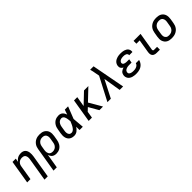

<svg xmlns="http://www.w3.org/2000/svg" viewBox="317 -2268 4016 4016"><g transform="rotate(-45 2325.0 -260.0)"><path d="M326 215 412 -303Q415 -320 415 -337.5Q415 -355 412 -371.5Q409 -388 401 -402.5Q393 -417 380.5 -426.5Q368 -436 351 -440Q334 -444 317 -444Q293 -444 269 -437Q245 -430 225.5 -413.5Q206 -397 195 -374.5Q184 -352 180 -328L126 0H29L115 -520H212L198 -437Q212 -459 231.5 -477Q251 -495 273 -506.5Q295 -518 319.5 -523Q344 -528 367 -528Q395 -528 421.5 -520Q448 -512 467 -494Q486 -476 496 -451.5Q506 -427 510 -400Q514 -373 512.5 -345Q511 -317 507 -289L423 215Z M593 215 684 -331Q688 -358 697.5 -384.5Q707 -411 723.5 -434.5Q740 -458 762.5 -477Q785 -496 811.5 -507.5Q838 -519 865 -523.5Q892 -528 919 -528Q951 -528 981.5 -522.5Q1012 -517 1037.5 -502Q1063 -487 1082 -464Q1101 -441 1110 -412.5Q1119 -384 1119.5 -352.5Q1120 -321 1115 -289L1098 -189Q1094 -164 1086 -139Q1078 -114 1064.5 -91Q1051 -68 1032 -48.5Q1013 -29 989 -16Q965 -3 939 2.5Q913 8 888 8Q862 8 837 1.5Q812 -5 793 -20Q774 -35 761.5 -57Q749 -79 743 -104L690 215ZM864 -76Q880 -76 897 -79.5Q914 -83 929.5 -91Q945 -99 958 -111.5Q971 -124 980.5 -139Q990 -154 995.5 -170Q1001 -186 1003 -203L1020 -303Q1023 -321 1023.5 -338.5Q1024 -356 1020 -372.5Q1016 -389 1007 -403Q998 -417 984.5 -426.5Q971 -436 954 -440Q937 -444 919 -444H918Q902 -444 885 -441Q868 -438 852.5 -430Q837 -422 823.5 -409.5Q810 -397 800.5 -382Q791 -367 786 -350.5Q781 -334 778 -317L763 -228Q760 -209 759.5 -190.5Q759 -172 762.5 -154.5Q766 -137 774.5 -121.5Q783 -106 796.5 -95.5Q810 -85 827.5 -80.5Q845 -76 864 -76Z M1420 8Q1390 8 1362 1.5Q1334 -5 1311 -21Q1288 -37 1273 -61Q1258 -85 1251.5 -113Q1245 -141 1245.5 -171Q1246 -201 1251 -231L1268 -331Q1272 -357 1280 -382Q1288 -407 1302.5 -430.5Q1317 -454 1337 -473.5Q1357 -493 1381.5 -505.5Q1406 -518 1432.5 -523Q1459 -528 1484 -528Q1510 -528 1534 -519.5Q1558 -511 1575.5 -494Q1593 -477 1605 -455.5Q1617 -434 1625 -411Q1633 -438 1642.5 -465.5Q1652 -493 1662 -520H1759Q1732 -453 1706.5 -385.5Q1681 -318 1654 -252Q1660 -189 1664.5 -126Q1669 -63 1675 0H1578Q1578 -24 1577.5 -48.5Q1577 -73 1577 -98Q1563 -77 1546.5 -57.5Q1530 -38 1510 -23Q1490 -8 1466.5 0Q1443 8 1420 8ZM1420 -76Q1440 -76 1459.5 -87Q1479 -98 1493.5 -114.5Q1508 -131 1519.5 -149.5Q1531 -168 1540 -187Q1549 -206 1557 -225.5Q1565 -245 1574 -265Q1572 -284 1570 -302.5Q1568 -321 1565 -339Q1562 -357 1557 -375Q1552 -393 1543 -408Q1534 -423 1518.5 -433.5Q1503 -444 1484 -444Q1469 -444 1453.5 -440Q1438 -436 1424 -427Q1410 -418 1399.5 -405Q1389 -392 1381.5 -377.5Q1374 -363 1369.5 -348Q1365 -333 1362 -317L1346 -217Q1343 -201 1342 -185Q1341 -169 1343 -153.5Q1345 -138 1350 -123.5Q1355 -109 1365 -98Q1375 -87 1389.5 -81.5Q1404 -76 1420 -76Z M2166 0 2041 -217 1969 -149 1945 0H1848L1934 -520H2031L1993 -294L2230 -520H2359L2109 -282L2273 0Z M2403 0 2672 -516 2657 -596Q2651 -631 2644 -666Q2637 -701 2627 -735H2728Q2763 -551 2797.5 -367.5Q2832 -184 2867 0H2765L2702 -388L2504 0Z M3253 8Q3225 8 3197.5 5Q3170 2 3145 -6Q3120 -14 3098 -28Q3076 -42 3061.5 -63Q3047 -84 3041 -110.5Q3035 -137 3040 -165Q3043 -184 3052.5 -203Q3062 -222 3078.5 -236Q3095 -250 3114 -259Q3133 -268 3153 -274Q3137 -282 3124 -293.5Q3111 -305 3102.5 -320Q3094 -335 3092 -353.5Q3090 -372 3093 -390Q3097 -413 3108.5 -435Q3120 -457 3138.5 -473.5Q3157 -490 3179 -500.5Q3201 -511 3223.5 -517.5Q3246 -524 3269.5 -526Q3293 -528 3315 -528Q3341 -528 3365.5 -525.5Q3390 -523 3413 -516.5Q3436 -510 3457 -498Q3478 -486 3492.5 -468Q3507 -450 3513 -426Q3519 -402 3515 -377L3514 -372H3418L3419 -374Q3422 -393 3412 -408Q3402 -423 3386 -431Q3370 -439 3352 -441.5Q3334 -444 3315 -444Q3303 -444 3290.5 -443Q3278 -442 3265.5 -439.5Q3253 -437 3240.5 -432.5Q3228 -428 3217 -420Q3206 -412 3198 -400.5Q3190 -389 3188 -377Q3186 -364 3190 -353Q3194 -342 3203 -334.5Q3212 -327 3223.5 -323Q3235 -319 3247 -316.5Q3259 -314 3271 -313Q3283 -312 3295 -312H3359L3345 -228H3281Q3267 -228 3252.5 -227.5Q3238 -227 3223.5 -224Q3209 -221 3195 -216Q3181 -211 3168 -202.5Q3155 -194 3146.5 -181Q3138 -168 3135 -154Q3133 -140 3136.5 -126.5Q3140 -113 3149.5 -104Q3159 -95 3172 -89.5Q3185 -84 3198 -81Q3211 -78 3225 -77Q3239 -76 3253 -76Q3267 -76 3281.5 -77Q3296 -78 3310.5 -81.5Q3325 -85 3339.5 -91Q3354 -97 3366 -106Q3378 -115 3387 -128Q3396 -141 3399 -156H3495Q3489 -130 3476.5 -106Q3464 -82 3445.5 -62Q3427 -42 3403.5 -28Q3380 -14 3354.5 -6Q3329 2 3303.5 5Q3278 8 3253 8Z M3862 0Q3843 0 3824.5 -3Q3806 -6 3790.5 -14.5Q3775 -23 3763.5 -36.5Q3752 -50 3746.5 -67Q3741 -84 3741 -103Q3741 -122 3744 -141L3793 -436H3696V-520H3903L3838 -127Q3837 -120 3837 -112.5Q3837 -105 3839.5 -98.5Q3842 -92 3848 -88Q3854 -84 3862 -84H3955V0Z M4305 8Q4273 8 4242.5 2.5Q4212 -3 4186 -17.5Q4160 -32 4141.5 -55.5Q4123 -79 4113.5 -107.5Q4104 -136 4104 -167.5Q4104 -199 4109 -231L4126 -331Q4130 -358 4140 -385Q4150 -412 4167 -436Q4184 -460 4208 -478.5Q4232 -497 4258.5 -508Q4285 -519 4313 -523.5Q4341 -528 4368 -528Q4400 -528 4430.5 -522.5Q4461 -517 4487.5 -502.5Q4514 -488 4532.5 -464.5Q4551 -441 4560 -412.5Q4569 -384 4569.5 -352.5Q4570 -321 4565 -289L4548 -189Q4544 -162 4534 -135Q4524 -108 4507 -84Q4490 -60 4466 -41.5Q4442 -23 4415.5 -12Q4389 -1 4360.5 3.5Q4332 8 4305 8ZM4306 -76Q4323 -76 4340 -79Q4357 -82 4374 -89.5Q4391 -97 4405 -109.5Q4419 -122 4429 -137Q4439 -152 4445 -169Q4451 -186 4453 -203L4470 -303Q4473 -321 4473.5 -338.5Q4474 -356 4469.5 -373Q4465 -390 4456 -404Q4447 -418 4433.5 -427.5Q4420 -437 4402.5 -440.5Q4385 -444 4367 -444Q4350 -444 4333 -441Q4316 -438 4299.5 -430.5Q4283 -423 4269 -410.5Q4255 -398 4245 -383Q4235 -368 4229 -351Q4223 -334 4220 -317L4204 -217Q4201 -199 4200.5 -181.5Q4200 -164 4204 -147Q4208 -130 4217.5 -116Q4227 -102 4240 -92.5Q4253 -83 4270.5 -79.5Q4288 -76 4306 -76Z"/></g></svg>

Font: Iosevka Custom Medium Oblique
Style: Regular
Weight: 500
Italic angle: -9°
Designer: Belleve Invis
Foundry: Belleve Invis
Version: Version 27.0.1